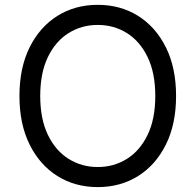

<svg xmlns="http://www.w3.org/2000/svg" viewBox="-20 -757 801 787"><path d="M701.7 -363.6Q701.7 -248.6 660.2 -164.8Q618.6 -81 546.2 -35.5Q473.7 9.9 380.7 9.9Q287.6 9.9 215.2 -35.5Q142.8 -81 101.2 -164.8Q59.7 -248.6 59.7 -363.6Q59.7 -478.7 101.2 -562.5Q142.8 -646.3 215.2 -691.8Q287.6 -737.2 380.7 -737.2Q473.7 -737.2 546.2 -691.8Q618.6 -646.3 660.2 -562.5Q701.7 -478.7 701.7 -363.6ZM616.5 -363.6Q616.5 -458.1 585 -523.1Q553.6 -588.1 500.2 -621.4Q446.7 -654.8 380.7 -654.8Q314.6 -654.8 261.2 -621.4Q207.7 -588.1 176.3 -523.1Q144.9 -458.1 144.9 -363.6Q144.9 -269.2 176.3 -204.2Q207.7 -139.2 261.2 -105.8Q314.6 -72.4 380.7 -72.4Q446.7 -72.4 500.2 -105.8Q553.6 -139.2 585 -204.2Q616.5 -269.2 616.5 -363.6Z"/></svg>

Font: Inter UI
Style: Regular
Weight: 400
Designer: Rasmus Andersson
Foundry: rsms
Version: 3.2;8d6f07862